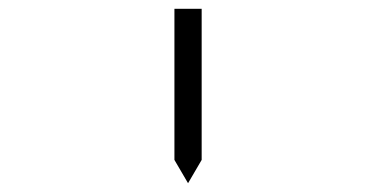

<svg xmlns="http://www.w3.org/2000/svg" viewBox="-20 -938 856 437"><path d="M377 -618V-918H439V-857V-574L408 -521L377 -574Z"/></svg>

Font: DSEG14 Classic
Style: Light
Weight: 300
Designer: Keshikan(Twitter:@keshinomi_88pro)
Version: Version 0.46